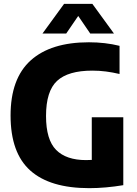

<svg xmlns="http://www.w3.org/2000/svg" viewBox="-20 -970 714 999"><path d="M444.5 9Q240 9 137.5 -82.8Q35 -174.5 35 -369Q35 -561.5 139.8 -655.8Q244.5 -750 442.5 -750Q527.5 -750 602 -731.5V-585Q566 -593.5 531.5 -598Q497 -602.5 460.5 -602.5Q334.5 -602.5 277 -549.2Q219.5 -496 219.5 -366.5Q219.5 -243 272 -190Q324.5 -137 428 -137Q442.5 -137 457.5 -138V-360H621.5V-6.5Q576.5 1 531.5 5Q486.5 9 444.5 9ZM201 -795.5 313.5 -950H460.5L573 -795.5H449.5L387 -887L324.5 -795.5Z"/></svg>

Font: Encode Sans Semi Condensed ExtraBold
Style: Regular
Weight: 800
Width: 4
Designer: Multiple Designers
Foundry: Impallari Type
Version: Version 3.000; ttfautohint (v1.8.3) -l 8 -r 50 -G 200 -x 14 